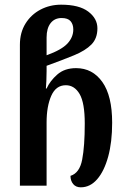

<svg xmlns="http://www.w3.org/2000/svg" viewBox="-20 -793 538 820"><path d="M325 7Q304 7 292.5 -7Q281 -21 281 -42Q320 -54 331 -111.5Q342 -169 342 -265Q342 -354 320 -391.5Q298 -429 261 -429Q219 -429 199 -384Q179 -339 179 -270V0H65V-602Q65 -654 89 -692.5Q113 -731 153 -752Q193 -773 241 -773Q318 -773 357 -743.5Q396 -714 396 -672Q396 -629 370.5 -603Q345 -577 296.5 -557Q248 -537 179 -512V-489Q179 -468 178 -447Q177 -426 176 -415H179Q194 -448 225 -475Q256 -502 305 -502Q375 -502 417 -443Q459 -384 459 -269Q459 -186 442 -124Q425 -62 395 -27.5Q365 7 325 7ZM179 -557Q243 -580 268 -607Q293 -634 293 -667Q293 -689 281.5 -702.5Q270 -716 243 -716Q213 -716 196 -694Q179 -672 179 -633Z"/></svg>

Font: Noto Serif Georgian ExtraCondensed SemiBold
Style: Regular
Weight: 600
Width: 2
Designer: Monotype Design Team, Akaki Razmadze
Foundry: Google LLC
Version: Version 2.003; ttfautohint (v1.8.4.7-5d5b)